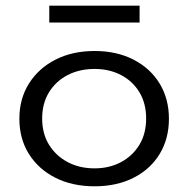

<svg xmlns="http://www.w3.org/2000/svg" viewBox="-20 -646 665 674"><path d="M312 8Q234 8 174.5 -22Q115 -52 81.5 -105.5Q48 -159 48 -229Q48 -299 81.5 -352.5Q115 -406 174.5 -436.5Q234 -467 312 -467Q390 -467 449 -436.5Q508 -406 540.5 -352.5Q573 -299 573 -229Q573 -159 540.5 -105.5Q508 -52 449 -22Q390 8 312 8ZM312 -55Q364 -55 405 -77Q446 -99 469.5 -138Q493 -177 493 -230Q493 -283 469.5 -322Q446 -361 405 -382.5Q364 -404 312 -404Q259 -404 217.5 -382.5Q176 -361 152 -322Q128 -283 128 -230Q128 -177 152 -138Q176 -99 217.5 -77Q259 -55 312 -55ZM153 -567V-626H470V-567Z"/></svg>

Font: Inconsolata Expanded Thin
Style: Regular
Weight: 100
Width: 7
Monospace: yes
Designer: Raph Levien, Cyreal, Brenton Simpson
Foundry: Raph Levien, Cyreal, Google
Version: Version 3.100; ttfautohint (v1.8.4.7-5d5b)